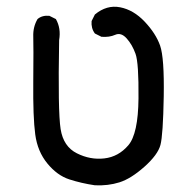

<svg xmlns="http://www.w3.org/2000/svg" viewBox="-20 -425 540 572"><path d="M262.7 127Q222.7 121.1 186.5 109.4Q150.4 97.7 121.1 62Q91.8 26.4 85 -24.4Q78.1 -75.2 79.1 -181.6Q80.1 -288.1 79.1 -316.4Q78.1 -344.7 91.8 -368.2Q105.5 -379.9 127 -377.9L146.5 -368.2Q162.1 -340.8 156.2 -305.7Q152.3 -92.8 160.6 -40.5Q168.9 11.7 209 31.7Q249 51.8 291 46.9Q333 42 362.3 7.8Q391.6 -26.4 392.6 -131.8Q393.6 -237.3 383.8 -264.6Q374 -292 357.4 -310.5Q340.8 -329.1 323.2 -321.3Q305.7 -313.5 282.2 -315.4L262.7 -325.2Q251 -340.8 252.9 -362.3L262.7 -381.8Q297.9 -411.1 337.9 -403.3Q377.9 -395.5 411.1 -360.4Q444.3 -325.2 457 -289.1Q469.7 -252.9 467.8 -137.7Q465.8 -22.5 458 6.8Q450.2 36.1 410.2 71.8Q370.1 107.4 335.9 118.2Q301.8 128.9 262.7 127Z"/></svg>

Font: NaikaiFont
Style: Regular-Lite
Weight: 400
Version: Version 1.67